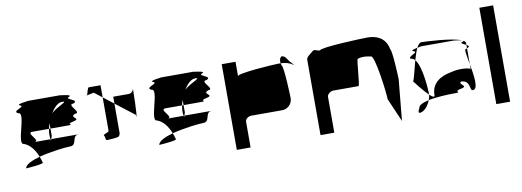

<svg xmlns="http://www.w3.org/2000/svg" viewBox="-51 -1057 3134 1152"><g transform="rotate(-10 1516.0 -481.0)"><path d="M52 -298C66 -299 166 -306 156 -316C152 -329 149 -341 144 -353C95 -339 55 -321 52 -298ZM64 -445C19 -445 110 -632 64 -632C19 -650 116 -664 82 -676C49 -689 155 -695 127 -695H335C307 -695 413 -689 379 -676C346 -664 444 -650 398 -632C352 -632 444 -570 398 -570C352 -552 437 -538 379 -526C322 -514 398 -508 335 -508H237V-541C234 -530 230 -519 228 -508H127C81 -508 173 -445 127 -445H226C227 -433 229 -437 231 -445H398C352 -445 381 -382 335 -382C309 -382 217 -372 144 -353C126 -398 100 -432 64 -445ZM224 -474C224 -460 225 -451 226 -445H231C233 -453 237 -464 237 -464V-508H228C226 -496 224 -485 224 -474ZM263 -597C306 -635 375 -654 333 -654C308 -654 284 -630 263 -597Z M484 -662C485 -661 487 -663 488 -666C485 -665 483 -663 484 -662ZM488 -666C493 -678 499 -712 506 -712H578V-638L530 -675C515 -671 496 -669 488 -666ZM546 -412C552 -406 550 -381 558 -381C567 -381 625 -384 632 -390C638 -396 641 -404 641 -412V-589L578 -638V-434C578 -425 540 -418 546 -412ZM641 -589V-631H735C751 -631 765 -644 766 -661C766 -647 763 -484 757 -490C750 -497 764 -500 756 -500ZM766 -662C766 -662 766 -661 766 -661C766 -661 766 -662 766 -662Z M863 -298C877 -299 977 -306 967 -316C963 -329 960 -341 955 -353C906 -339 866 -321 863 -298ZM875 -445C830 -445 921 -632 875 -632C830 -650 927 -664 893 -676C860 -689 966 -695 938 -695H1146C1118 -695 1224 -689 1190 -676C1157 -664 1255 -650 1209 -632C1163 -632 1255 -570 1209 -570C1163 -552 1248 -538 1190 -526C1133 -514 1209 -508 1146 -508H1048V-541C1045 -530 1041 -519 1039 -508H938C892 -508 984 -445 938 -445H1037C1038 -433 1040 -437 1042 -445H1209C1163 -445 1192 -382 1146 -382C1120 -382 1028 -372 955 -353C937 -398 911 -432 875 -445ZM1035 -474C1035 -460 1036 -451 1037 -445H1042C1044 -453 1048 -464 1048 -464V-508H1039C1037 -496 1035 -485 1035 -474ZM1074 -597C1117 -635 1186 -654 1144 -654C1119 -654 1095 -630 1074 -597Z M1316 -188H1400V-344C1400 -360 1417 -375 1438 -375H1625C1660 -375 1688 -403 1688 -438C1688 -454 1682 -627 1669 -640C1667 -645 1666 -650 1665 -654H1647C1619 -654 1400 -640 1400 -622V-710H1316ZM1665 -654C1661 -678 1672 -694 1679 -694C1703 -694 1711 -660 1730 -646C1730 -638 1745 -638 1739 -632C1718 -647 1693 -653 1665 -654Z M1826 -188H1910V-406C1910 -421 1929 -438 1949 -438H2101C2111 -438 2118 -607 2126 -600C2146 -608 2171 -608 2207 -600C2230 -600 2260 -372 2260 -330L2322 -187L2346 -437C2346 -454 2339 -612 2327 -624C2315 -692 2261 -716 2207 -716C2169 -716 1919 -707 1910 -689C1893 -689 1878 -704 1866 -692C1854 -680 1826 -665 1826 -648Z M2429 -409C2429 -409 2477 -345 2510 -314V-318C2510 -335 2503 -486 2464 -532C2449 -478 2437 -420 2429 -409ZM2438 -244C2421 -216 2433 -210 2455 -222C2474 -231 2492 -256 2502 -282C2467 -274 2438 -262 2438 -244ZM2439 -545C2416 -562 2506 -577 2457 -589C2452 -595 2472 -600 2489 -603C2480 -584 2472 -559 2464 -532C2457 -540 2448 -545 2439 -545ZM2489 -603C2508 -607 2524 -608 2501 -608H2711C2708 -608 2750 -605 2764 -599C2711 -625 2539 -632 2519 -632C2508 -632 2498 -621 2489 -603ZM2502 -282C2506 -293 2509 -304 2510 -314C2528 -297 2541 -290 2541 -306C2541 -377 2595 -412 2663 -424C2707 -436 2760 -434 2782 -423V-452C2795 -381 2809 -295 2773 -295C2751 -295 2772 -358 2711 -358C2688 -340 2766 -325 2692 -313C2654 -301 2726 -295 2642 -295C2627 -295 2552 -293 2502 -282ZM2755 -589C2750 -583 2769 -576 2782 -569V-580C2782 -587 2777 -592 2768 -597C2771 -595 2768 -592 2755 -589ZM2764 -599C2766 -598 2767 -598 2768 -597C2767 -598 2765 -598 2764 -599ZM2773 -545C2764 -545 2773 -502 2782 -452V-548ZM2782 -548V-569C2795 -562 2802 -556 2782 -548Z M2897 -188H2981V-775H2897Z"/></g></svg>

Font: bitstorm
Style: exext
Weight: 400
Version: Version 0.2